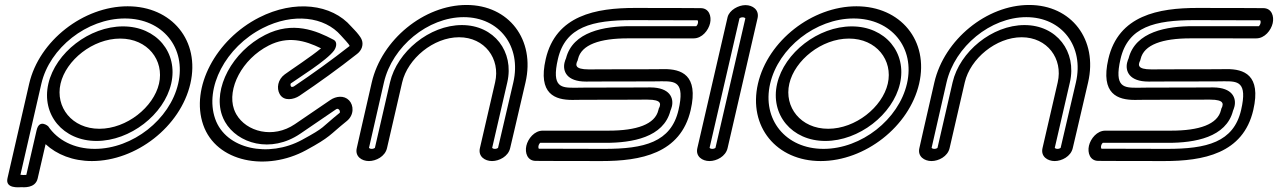

<svg xmlns="http://www.w3.org/2000/svg" viewBox="-20 -636 5245 788"><path d="M10.7 95.5C0.6 139.4 58.9 132.4 67.5 132.3C74.6 132.2 124.9 138.4 134.6 96.5L167.1 -44.3C212.7 -1.8 279.3 25 357.2 25C538.7 25 720.6 -116.3 761.3 -292.6C802 -468.9 685.3 -610.2 503.9 -610.2C322.5 -610.2 140.5 -468.9 99.8 -292.6ZM63.9 81.4 149.8 -292.6C183.7 -439.3 336.6 -560.2 492.3 -560.2C648 -560.2 745.2 -439.3 711.3 -292.6C677.4 -145.9 524.5 -25 368.8 -25C283.7 -25 215.9 -61.2 177.6 -118C177.6 -118 141.4 -149.6 130.2 -101.2L88 81.8C80.4 82.6 70.7 82.3 63.9 81.4ZM682.6 -292.6C711.9 -419.5 622.6 -527.7 484.8 -527.7C347.1 -527.7 207.8 -419.5 178.5 -292.6C149.2 -165.7 238.5 -57.5 376.3 -57.5C514 -57.5 653.3 -165.7 682.6 -292.6ZM632.6 -292.6C610.4 -196.5 500.4 -107.5 387.8 -107.5C275.3 -107.5 206.3 -196.5 228.5 -292.6C250.7 -388.7 360.7 -477.7 473.3 -477.7C585.8 -477.7 654.8 -388.7 632.6 -292.6Z M1403 -139C1434.5 -164.2 1431.8 -204.5 1412.6 -224.2C1391.9 -245.6 1359.1 -241.5 1335.8 -225.6L1190.4 -126.5C1101.1 -65.6 991 -95.1 949.7 -167.2C945.9 -173.9 942.8 -180.8 940.3 -188C911.5 -271.2 972.6 -393.1 1083 -449.3C1161 -489 1230.8 -470.5 1297.5 -437.7C1259.9 -405.7 1173.2 -348.8 1148.6 -330.7C1119.8 -309.5 1114.5 -274 1127.7 -250.2C1144.9 -218.9 1185.9 -227.6 1208.3 -242.4C1289.3 -297 1369.1 -354.4 1445.7 -414.8C1454.3 -421.2 1462.3 -431.6 1465.5 -442C1472.9 -466.1 1460.7 -481.8 1452.4 -492.8C1441.6 -507.3 1427.8 -520 1421.5 -527.3C1341.5 -619.9 1188.9 -638.2 1043.3 -564C865.2 -473.3 761.1 -276.3 814 -123.6C867.2 30.1 1074 68.6 1235.8 -19.4C1338.3 -75 1330.3 -80.6 1403 -139ZM1374.7 -173.4C1293.9 -108.3 1319 -116.1 1219.2 -61.8C1083.2 12.1 906.7 -22.6 863 -148.6C819 -275.7 905.5 -442.9 1058.3 -520.7C1183 -584.3 1312.3 -567.8 1379.2 -490.4C1391 -476.7 1410.5 -457.9 1415.1 -447.4C1339.6 -388.2 1264.5 -334.3 1186.4 -281.6C1180.9 -278 1175.1 -279.3 1174.2 -281C1170.4 -287.9 1173.1 -293.1 1173.3 -293.4C1201.3 -313.9 1321.4 -387.3 1351.7 -429.6C1356.5 -436.3 1369 -462.2 1348.7 -473C1276.9 -511.1 1181.5 -550.4 1068 -492.6C932.8 -423.7 853.1 -272.9 891.2 -163C894.5 -153.5 898.6 -144.5 903.5 -135.9C954.3 -47.2 1091.2 -4.6 1212.9 -87.6L1358.3 -186.8C1362.7 -189.8 1366.5 -191.2 1371.8 -185.8C1375 -182.4 1375.5 -176.2 1374.7 -173.4Z M2073.7 -27.9C2073.7 -28 2099.5 -136.4 2136.8 -298C2177.2 -473.2 2068.7 -615.6 1894.6 -615.6C1720.5 -615.6 1546.3 -473.2 1505.8 -298C1468.5 -136.4 1444.2 -27.9 1444.2 -27.9C1436.3 6.3 1464.9 25 1494 25C1523.1 25 1560.4 6.4 1568.3 -28C1568.3 -28 1604.9 -186.5 1630.6 -298C1653.1 -395.2 1758.9 -483.1 1864 -483.1C1969.2 -483.1 2034.4 -395.2 2012 -298C1986.2 -186.5 1949.6 -28 1949.6 -28C1941.7 6.4 1970.3 25 1999.4 25C2028.5 25 2065.8 6.3 2073.7 -27.9ZM2024 -29C2022.6 -27.8 2017.7 -25 2011 -25C2004.1 -25 2000.5 -28.1 1999.9 -29C2003.1 -43.2 2037.5 -191.8 2062 -298C2091 -423.8 2008.2 -533.1 1875.6 -533.1C1743 -533.1 1609.7 -423.8 1580.6 -298C1556 -191.5 1521.5 -41.8 1518.6 -29C1517.2 -27.8 1512.3 -25 1505.6 -25C1498.7 -25 1495.1 -28.1 1494.4 -29C1497 -40.5 1520.6 -145.5 1555.8 -298C1590 -445.8 1736.9 -565.6 1883.1 -565.6C2029.2 -565.6 2120.9 -445.8 2086.8 -298C2051.4 -145 2026.4 -39.5 2024 -29Z M2655.2 -301.9C2668.6 -301.9 2681.8 -302.4 2694.2 -302.4C2749.9 -302.5 2791.9 -302.3 2764.7 -184.5C2734 -51.8 2623.3 -25 2460.3 -25C2307.2 -25 2201.9 -25.6 2191.5 -25.7C2190.5 -26.8 2188.7 -31.1 2190.2 -37.8C2191.8 -44.7 2195.9 -49 2197 -49.8C2211.2 -49.8 2359.8 -49.8 2466 -49.8C2573.8 -49.8 2703.6 -71.7 2731.6 -181.7C2733.2 -185.5 2735.6 -191.4 2737.5 -199.1C2745.5 -232.6 2730.6 -276.6 2649.9 -277.2C2645.7 -277.3 2539.3 -276.4 2379.3 -276.4C2366 -276.4 2352.7 -275.9 2340.3 -275.9C2284.6 -275.9 2242.6 -276 2269.8 -393.9C2300.5 -526.6 2411.2 -553.4 2574.3 -553.4C2727.3 -553.4 2832.6 -552.7 2843 -552.7C2844 -551.5 2845.9 -547.3 2844.3 -540.6C2842.7 -533.7 2838.6 -529.4 2837.5 -528.5C2823.3 -528.5 2674.7 -528.6 2568.5 -528.6C2460.7 -528.6 2330.9 -506.7 2303 -396.6C2301.2 -392.7 2298.7 -386.5 2296.8 -378.5C2289.2 -345.3 2304.2 -301 2385.2 -301.2C2385.2 -301.2 2493.8 -301.9 2655.2 -301.9ZM2666.8 -351.9C2505.2 -351.9 2396.5 -351.2 2396.5 -351.2C2336 -351.1 2345.3 -371.9 2346.9 -378.8C2348.9 -386.9 2349.2 -380.4 2352.3 -393.9C2365.9 -452.8 2441.8 -478.6 2557 -478.6C2668.5 -478.6 2827 -478.5 2827 -478.5C2861.4 -478.5 2887.6 -511.5 2894.3 -540.6C2901 -569.7 2889.9 -602.6 2855.7 -602.6C2855.7 -602.6 2747.4 -603.4 2585.8 -603.4C2425.9 -603.4 2261.3 -573.4 2219.8 -393.9C2186.3 -248.5 2259.6 -225.9 2328.8 -225.9C2342.4 -225.9 2355.7 -226.4 2367.8 -226.4C2522 -226.4 2628.2 -227.2 2637.1 -227.2C2637.1 -227.2 2637.7 -227.1 2638 -227.1C2698.2 -227.2 2689.2 -206.7 2687.7 -199.8C2685.8 -191.6 2685.3 -198 2682.2 -184.5C2668.6 -125.5 2592.8 -99.8 2477.5 -99.8C2366 -99.8 2207.5 -99.8 2207.5 -99.8C2173.2 -99.8 2146.9 -66.9 2140.2 -37.8C2133.5 -8.7 2144.6 24.3 2178.8 24.3C2178.8 24.3 2287.1 25 2448.7 25C2608.7 25 2773.2 -4.9 2814.7 -184.5C2848.3 -329.9 2774.9 -352.5 2705.8 -352.4C2692.1 -352.4 2678.8 -351.9 2666.8 -351.9Z M3089.4 -562.4C3096.2 -595.7 3069.2 -615 3039.5 -615C3010.8 -615 2974.1 -595 2966.3 -566.2C2962.7 -552.3 2842.6 -30.7 2842 -28C2834.1 6.2 2862.5 25 2891.8 25C2920.9 25 2958.1 6.4 2966.1 -28ZM3039.1 -560.7 2916.3 -29C2914.9 -27.8 2910 -25 2903.3 -25C2896.5 -25 2892.9 -28.1 2892.2 -29.1C2898.6 -56.9 3009.8 -539 3015 -560.9C3016.4 -562.2 3021.3 -565 3028 -565C3035.5 -565 3038.6 -561.5 3039.1 -560.7Z M3169.5 -292.6C3140.2 -165.7 3229.5 -57.5 3367.3 -57.5C3505 -57.5 3644.3 -165.7 3673.6 -292.6C3702.9 -419.5 3613.6 -527.7 3475.8 -527.7C3338.1 -527.7 3198.8 -419.5 3169.5 -292.6ZM3219.5 -292.6C3241.7 -388.7 3351.7 -477.7 3464.3 -477.7C3576.8 -477.7 3645.8 -388.7 3623.6 -292.6C3601.4 -196.5 3491.4 -107.5 3378.8 -107.5C3266.3 -107.5 3197.3 -196.5 3219.5 -292.6ZM3140.8 -292.6C3174.7 -439.3 3327.6 -560.2 3483.3 -560.2C3639 -560.2 3736.2 -439.3 3702.3 -292.6C3668.4 -145.9 3515.5 -25 3359.8 -25C3204.1 -25 3106.9 -145.9 3140.8 -292.6ZM3090.8 -292.6C3050.1 -116.3 3166.8 25 3348.2 25C3529.7 25 3711.6 -116.3 3752.3 -292.6C3793 -468.9 3676.3 -610.2 3494.9 -610.2C3313.5 -610.2 3131.5 -468.9 3090.8 -292.6Z M4382.7 -27.9C4382.7 -28 4408.5 -136.4 4445.8 -298C4486.2 -473.2 4377.7 -615.6 4203.6 -615.6C4029.5 -615.6 3855.3 -473.2 3814.8 -298C3777.5 -136.4 3753.2 -27.9 3753.2 -27.9C3745.3 6.3 3773.9 25 3803 25C3832.1 25 3869.4 6.4 3877.3 -28C3877.3 -28 3913.9 -186.5 3939.6 -298C3962.1 -395.2 4067.9 -483.1 4173 -483.1C4278.2 -483.1 4343.4 -395.2 4321 -298C4295.2 -186.5 4258.6 -28 4258.6 -28C4250.7 6.4 4279.3 25 4308.4 25C4337.5 25 4374.8 6.3 4382.7 -27.9ZM4333 -29C4331.6 -27.8 4326.7 -25 4320 -25C4313.1 -25 4309.5 -28.1 4308.9 -29C4312.1 -43.2 4346.5 -191.8 4371 -298C4400 -423.8 4317.2 -533.1 4184.6 -533.1C4052 -533.1 3918.7 -423.8 3889.6 -298C3865 -191.5 3830.5 -41.8 3827.6 -29C3826.2 -27.8 3821.3 -25 3814.6 -25C3807.7 -25 3804.1 -28.1 3803.4 -29C3806 -40.5 3829.6 -145.5 3864.8 -298C3899 -445.8 4045.9 -565.6 4192.1 -565.6C4338.2 -565.6 4429.9 -445.8 4395.8 -298C4360.4 -145 4335.4 -39.5 4333 -29Z M4964.2 -301.9C4977.6 -301.9 4990.8 -302.4 5003.2 -302.4C5058.9 -302.5 5100.9 -302.3 5073.7 -184.5C5043 -51.8 4932.3 -25 4769.3 -25C4616.2 -25 4510.9 -25.6 4500.5 -25.7C4499.5 -26.8 4497.7 -31.1 4499.2 -37.8C4500.8 -44.7 4504.9 -49 4506 -49.8C4520.2 -49.8 4668.8 -49.8 4775 -49.8C4882.8 -49.8 5012.6 -71.7 5040.6 -181.7C5042.2 -185.5 5044.6 -191.4 5046.5 -199.1C5054.5 -232.6 5039.6 -276.6 4958.9 -277.2C4954.7 -277.3 4848.3 -276.4 4688.3 -276.4C4675 -276.4 4661.7 -275.9 4649.3 -275.9C4593.6 -275.9 4551.6 -276 4578.8 -393.9C4609.5 -526.6 4720.2 -553.4 4883.3 -553.4C5036.3 -553.4 5141.6 -552.7 5152 -552.7C5153 -551.5 5154.9 -547.3 5153.3 -540.6C5151.7 -533.7 5147.6 -529.4 5146.5 -528.5C5132.3 -528.5 4983.7 -528.6 4877.5 -528.6C4769.7 -528.6 4639.9 -506.7 4612 -396.6C4610.2 -392.7 4607.7 -386.5 4605.8 -378.5C4598.2 -345.3 4613.2 -301 4694.2 -301.2C4694.2 -301.2 4802.8 -301.9 4964.2 -301.9ZM4975.8 -351.9C4814.2 -351.9 4705.5 -351.2 4705.5 -351.2C4645 -351.1 4654.3 -371.9 4655.9 -378.8C4657.9 -386.9 4658.2 -380.4 4661.3 -393.9C4674.9 -452.8 4750.8 -478.6 4866 -478.6C4977.5 -478.6 5136 -478.5 5136 -478.5C5170.4 -478.5 5196.6 -511.5 5203.3 -540.6C5210 -569.7 5198.9 -602.6 5164.7 -602.6C5164.7 -602.6 5056.4 -603.4 4894.8 -603.4C4734.9 -603.4 4570.3 -573.4 4528.8 -393.9C4495.3 -248.5 4568.6 -225.9 4637.8 -225.9C4651.4 -225.9 4664.7 -226.4 4676.8 -226.4C4831 -226.4 4937.2 -227.2 4946.1 -227.2C4946.1 -227.2 4946.7 -227.1 4947 -227.1C5007.2 -227.2 4998.2 -206.7 4996.7 -199.8C4994.8 -191.6 4994.3 -198 4991.2 -184.5C4977.6 -125.5 4901.8 -99.8 4786.5 -99.8C4675 -99.8 4516.5 -99.8 4516.5 -99.8C4482.2 -99.8 4455.9 -66.9 4449.2 -37.8C4442.5 -8.7 4453.6 24.3 4487.8 24.3C4487.8 24.3 4596.1 25 4757.7 25C4917.7 25 5082.2 -4.9 5123.7 -184.5C5157.3 -329.9 5083.9 -352.5 5014.8 -352.4C5001.1 -352.4 4987.8 -351.9 4975.8 -351.9Z"/></svg>

Font: Hi.
Style: Regular
Weight: 400
Designer: Mew Too, Robert Jablonski
Foundry: Cannot Into Space Fonts
Version: Version 1.996